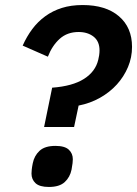

<svg xmlns="http://www.w3.org/2000/svg" viewBox="-20 -730 544 762"><path d="M155 -226 187 -382Q268 -388 313.5 -417Q359 -446 370 -493Q372 -500 373.5 -510.5Q375 -521 375 -530Q375 -566 351.5 -584.5Q328 -603 292 -603Q247 -603 217 -576Q187 -549 170 -505L70 -549Q86 -585 108 -614.5Q130 -644 159.5 -665.5Q189 -687 225.5 -698.5Q262 -710 308 -710Q400 -710 452 -665.5Q504 -621 504 -544Q504 -502 488 -464Q472 -426 444 -395Q416 -364 377 -342Q338 -320 292 -311L274 -226ZM174 12Q137 12 121 -3Q105 -18 105 -41Q105 -47 106 -57Q107 -67 110 -82Q116 -112 137 -131.5Q158 -151 200 -151Q237 -151 253 -136Q269 -121 269 -98Q269 -92 268 -82.5Q267 -73 264 -57Q258 -27 237 -7.5Q216 12 174 12Z"/></svg>

Font: IBM Plex Sans SmBld
Style: Italic
Weight: 600
Italic angle: -11°
Designer: Mike Abbink, Paul van der Laan, Pieter van Rosmalen
Foundry: Bold Monday
Version: Version 3.005